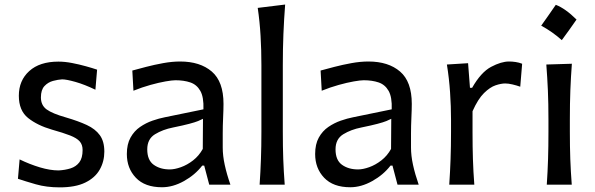

<svg xmlns="http://www.w3.org/2000/svg" viewBox="-20 -809 2606 841"><path d="M241.7 11.7Q183.6 11.7 137 -1.7Q90.3 -15.1 58.6 -25.9L65.9 -110.8Q109.9 -89.4 154.8 -75.9Q199.7 -62.5 236.8 -62.5Q265.1 -64 289.1 -71.5Q313 -79.1 327.4 -97.9Q341.8 -116.7 341.8 -151.9Q341.8 -175.3 329.1 -189.7Q316.4 -204.1 287.1 -215.6Q257.8 -227.1 207.5 -241.2Q143.6 -259.8 103 -292.2Q62.5 -324.7 62.5 -389.6Q62.5 -456.5 108.2 -497.8Q153.8 -539.1 235.8 -539.1Q264.2 -539.1 295.7 -533Q327.1 -526.9 356.2 -518.8Q385.3 -510.7 405.3 -503.9L397.9 -416Q350.1 -439 310.5 -450.2Q271 -461.4 252 -461.4Q233.9 -460.4 212.2 -454.6Q190.4 -448.7 174.8 -432.1Q159.2 -415.5 159.2 -382.3Q159.2 -348.1 184.1 -329.8Q209 -311.5 269.5 -294.4Q322.8 -278.8 360.1 -261.5Q397.5 -244.1 417.2 -217Q437 -189.9 437 -145Q437 -101.6 416.7 -65.9Q396.5 -30.3 353.5 -9.3Q310.5 11.7 241.7 11.7Z M689.5 11.2Q614.7 11.2 575.2 -30.3Q535.6 -71.8 535.6 -134.3Q535.6 -177.7 551.8 -206.5Q567.9 -235.4 593.5 -252.9Q619.1 -270.5 647.9 -280.5Q676.8 -290.5 702.1 -295.4L871.1 -330.1Q873 -383.8 857.4 -411.1Q841.8 -438.5 813.5 -448Q785.2 -457.5 748.5 -457.5Q734.4 -457.5 705.1 -452.4Q675.8 -447.3 638.9 -437Q602.1 -426.8 564.5 -411.6L559.6 -500Q584.5 -506.8 620.1 -516.1Q655.8 -525.4 694.8 -532.5Q733.9 -539.6 769 -539.6Q856.4 -539.6 907.7 -495.6Q959 -451.7 959 -354Q959 -330.1 957.3 -293.7Q955.6 -257.3 955.6 -224.1V-162.6Q955.6 -127 964.4 -86.7Q973.1 -46.4 989.3 0H896.5L874.5 -83.5H865.7Q834.5 -43 785.9 -15.9Q737.3 11.2 689.5 11.2ZM723.6 -66.9Q745.1 -66.9 772.5 -76.7Q799.8 -86.4 825.7 -106.4Q851.6 -126.5 868.2 -156.7L869.1 -288.6Q860.8 -284.2 847.7 -278.8Q834.5 -273.4 808.8 -266.6Q783.2 -259.8 737.8 -250.5Q692.9 -241.7 658.9 -220.9Q625 -200.2 625 -154.8Q625 -107.4 653.3 -87.2Q681.6 -66.9 723.6 -66.9Z M1117.2 0Q1121.1 -58.1 1123 -112.3Q1125 -166.5 1125 -231.9V-523.9Q1125 -590.3 1121.3 -652.3Q1117.7 -714.4 1108.9 -774.4L1229 -789.1Q1224.1 -725.1 1221.4 -659.7Q1218.8 -594.2 1218.8 -523.9V-231.9Q1218.8 -166.5 1220.7 -112.3Q1222.7 -58.1 1227.1 0Z M1514.2 11.2Q1439.5 11.2 1399.9 -30.3Q1360.4 -71.8 1360.4 -134.3Q1360.4 -177.7 1376.5 -206.5Q1392.6 -235.4 1418.2 -252.9Q1443.8 -270.5 1472.7 -280.5Q1501.5 -290.5 1526.9 -295.4L1695.8 -330.1Q1697.8 -383.8 1682.1 -411.1Q1666.5 -438.5 1638.2 -448Q1609.9 -457.5 1573.2 -457.5Q1559.1 -457.5 1529.8 -452.4Q1500.5 -447.3 1463.6 -437Q1426.8 -426.8 1389.2 -411.6L1384.3 -500Q1409.2 -506.8 1444.8 -516.1Q1480.5 -525.4 1519.5 -532.5Q1558.6 -539.6 1593.8 -539.6Q1681.2 -539.6 1732.4 -495.6Q1783.7 -451.7 1783.7 -354Q1783.7 -330.1 1782 -293.7Q1780.3 -257.3 1780.3 -224.1V-162.6Q1780.3 -127 1789.1 -86.7Q1797.9 -46.4 1814 0H1721.2L1699.2 -83.5H1690.4Q1659.2 -43 1610.6 -15.9Q1562 11.2 1514.2 11.2ZM1548.3 -66.9Q1569.8 -66.9 1597.2 -76.7Q1624.5 -86.4 1650.4 -106.4Q1676.3 -126.5 1692.9 -156.7L1693.8 -288.6Q1685.5 -284.2 1672.4 -278.8Q1659.2 -273.4 1633.5 -266.6Q1607.9 -259.8 1562.5 -250.5Q1517.6 -241.7 1483.6 -220.9Q1449.7 -200.2 1449.7 -154.8Q1449.7 -107.4 1478 -87.2Q1506.3 -66.9 1548.3 -66.9Z M1947.8 0Q1951.7 -58.1 1953.6 -112.3Q1955.6 -166.5 1955.6 -231.9V-284.7Q1955.6 -342.8 1951.4 -404.3Q1947.3 -465.8 1937.5 -526.4L2030.3 -532.2L2038.6 -424.3H2047.9Q2086.9 -492.7 2131.1 -516.1Q2175.3 -539.6 2209.5 -539.6Q2223.6 -539.6 2238.5 -537.4Q2253.4 -535.2 2267.1 -529.8L2258.8 -429.2Q2242.2 -435.1 2224.6 -439.2Q2207 -443.4 2192.9 -443.4Q2174.8 -443.4 2150.6 -435.3Q2126.5 -427.2 2100.1 -401.4Q2073.7 -375.5 2049.8 -321.8V-227.5Q2049.8 -165.5 2051.5 -111.8Q2053.2 -58.1 2057.6 0Z M2414.5 -787.9Q2456.4 -771.8 2505.3 -723.4Q2489.7 -700.9 2473.8 -678.6Q2458 -656.3 2440.8 -633.2Q2400 -669.7 2350.6 -696.6Q2367.2 -720.2 2382.8 -742.2Q2398.4 -764.3 2414.5 -787.9ZM2375 0Q2378.9 -58.1 2380.6 -112.3Q2382.3 -166.5 2382.3 -231.9V-284.7Q2382.3 -356 2379.9 -412.4Q2377.4 -468.8 2373 -526.4L2484.9 -529.8Q2480.5 -470.7 2478.3 -414.1Q2476.1 -357.4 2476.1 -284.7V-231.9Q2476.1 -166.5 2478 -112.3Q2480 -58.1 2484.4 0Z"/></svg>

Font: Pinar-DS2-FD Medium
Style: Regular
Weight: 500
Designer: Amin Abedi
Version: Version 3.000